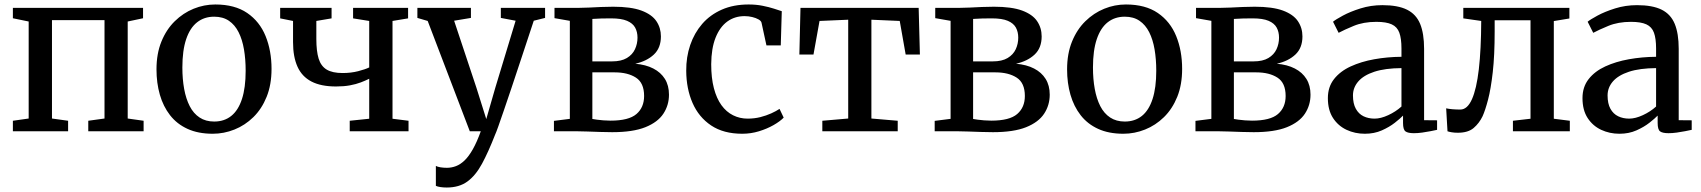

<svg xmlns="http://www.w3.org/2000/svg" viewBox="-20 -586 7592 857"><path d="M37.5 0V-47L108 -57V-490L37.5 -504.5V-551H618.5V-504.5L550 -490V-57L621 -47V0H374V-47L446.5 -57V-496H212V-57L284 -47V0Z M678.5 -276.5Q678.5 -346.5 700.5 -400.5Q722.5 -454.5 760 -491.2Q797.5 -528 844.2 -547Q891 -566 941 -566Q1028 -566 1083.5 -528Q1139 -490 1165.5 -424.8Q1192 -359.5 1192 -278.5Q1192 -208 1170.2 -154Q1148.5 -100 1111 -63.2Q1073.5 -26.5 1026.5 -7.8Q979.5 11 929.5 11Q864.5 11 817 -10.8Q769.5 -32.5 739 -71.8Q708.5 -111 693.5 -163.2Q678.5 -215.5 678.5 -276.5ZM936 -43.5Q981 -43.5 1012.2 -68.5Q1043.5 -93.5 1060 -144Q1076.5 -194.5 1076.5 -270Q1076.5 -321.5 1069 -365.5Q1061.5 -409.5 1045 -442.2Q1028.5 -475 1001.8 -493.2Q975 -511.5 936 -511.5Q891.5 -511.5 859.8 -486.5Q828 -461.5 811 -411.2Q794 -361 794 -284.5Q794 -233 802 -189Q810 -145 826.8 -112.2Q843.5 -79.5 870.8 -61.5Q898 -43.5 936 -43.5Z M1541 0V-47L1628 -56V-234.5Q1612 -226.5 1590.5 -218.2Q1569 -210 1541.8 -205Q1514.5 -200 1480 -200Q1412.5 -200 1370 -222.2Q1327.5 -244.5 1307.8 -288.5Q1288 -332.5 1288 -398V-492.5L1230.5 -504V-551H1460V-504L1392 -492.5V-412Q1392 -358 1402.2 -324.5Q1412.5 -291 1438 -275.5Q1463.5 -260 1509.5 -260Q1546.5 -260 1578.5 -268.2Q1610.5 -276.5 1628 -285V-492.5L1556 -504V-551H1801.5V-504L1732 -492.5V-56L1803.5 -47V0Z M1974 251Q1959 251 1945.8 249Q1932.5 247 1925.5 243.5V154.5Q1932 158.5 1946 160.8Q1960 163 1974.5 163Q1995.5 163 2015.2 155.5Q2035 148 2053.8 130Q2072.5 112 2090.5 80.2Q2108.5 48.5 2126 0H2077L1889 -492.5L1843 -506V-551H2082V-506L2007 -493.5L2106.5 -194.5L2150.5 -54.5L2191 -195L2281.5 -493.5L2215.5 -506V-551H2413V-506L2362.5 -493.5Q2332.5 -402.5 2307.5 -327.2Q2282.5 -252 2262.8 -192.8Q2243 -133.5 2228.2 -90.8Q2213.5 -48 2204 -21.2Q2194.5 5.5 2190 15Q2160 92 2131.5 144.8Q2103 197.5 2066.2 224.2Q2029.5 251 1974 251Z M2712.5 4Q2689 4 2659.2 3Q2629.5 2 2602 1Q2574.5 0 2558 0H2452.5V-46.5L2523.5 -55.5V-493L2455 -505V-551H2566Q2583 -551 2608.8 -552.2Q2634.5 -553.5 2663.2 -554.8Q2692 -556 2717 -556Q2796.5 -556 2843 -538.8Q2889.5 -521.5 2909.8 -491.5Q2930 -461.5 2930 -423.5Q2930 -372 2898.5 -342.5Q2867 -313 2815.5 -301.5Q2862.5 -297.5 2896 -280.2Q2929.5 -263 2947.8 -233.8Q2966 -204.5 2966 -163.5Q2966 -116.5 2941 -78.5Q2916 -40.5 2860.5 -18.2Q2805 4 2712.5 4ZM2705 -47.5Q2786.5 -47.5 2820.8 -77Q2855 -106.5 2855 -157.5Q2855 -216 2818.5 -239.5Q2782 -263 2724 -263H2624V-55Q2631.5 -53.5 2644.5 -51.8Q2657.5 -50 2673.2 -48.8Q2689 -47.5 2705 -47.5ZM2624 -312H2711.5Q2753 -312 2778 -327Q2803 -342 2814.2 -366.2Q2825.5 -390.5 2825.5 -418Q2825.5 -443.5 2815 -462.8Q2804.5 -482 2779 -493Q2753.5 -504 2707.5 -504Q2686 -504 2664.5 -503.5Q2643 -503 2624 -501.5Z M3293 11Q3209.5 11 3154.2 -26Q3099 -63 3071.2 -126.5Q3043.5 -190 3043 -270Q3042.5 -331.5 3060.8 -385Q3079 -438.5 3114.2 -479.2Q3149.5 -520 3201.8 -543Q3254 -566 3321.5 -566Q3355.5 -566 3384 -560.2Q3412.5 -554.5 3434.2 -547.5Q3456 -540.5 3469.5 -536L3465 -383.5H3401L3379 -485Q3377 -493 3365.5 -499.5Q3354 -506 3337.5 -510Q3321 -514 3303.5 -514Q3259.5 -514 3226.2 -489.8Q3193 -465.5 3174 -417.8Q3155 -370 3154.5 -299.5Q3154.5 -238 3166.5 -192.2Q3178.5 -146.5 3200.2 -116.5Q3222 -86.5 3252 -71.5Q3282 -56.5 3317 -56.5Q3347 -56.5 3373.8 -63.2Q3400.5 -70 3422.5 -80Q3444.5 -90 3459.5 -100L3478 -61Q3461.5 -44 3432.5 -27.5Q3403.5 -11 3367.5 0Q3331.5 11 3293 11Z M3650.5 0V-47L3766 -57V-498L3638 -492.5L3611 -342.5H3548L3553 -551H4080.5L4086 -342.5H4022.5L3996 -492.5L3869.5 -498V-57L3987 -47V0Z M4412 4Q4388.5 4 4358.8 3Q4329 2 4301.5 1Q4274 0 4257.5 0H4152V-46.5L4223 -55.5V-493L4154.5 -505V-551H4265.5Q4282.5 -551 4308.2 -552.2Q4334 -553.5 4362.8 -554.8Q4391.5 -556 4416.5 -556Q4496 -556 4542.5 -538.8Q4589 -521.5 4609.2 -491.5Q4629.5 -461.5 4629.5 -423.5Q4629.5 -372 4598 -342.5Q4566.5 -313 4515 -301.5Q4562 -297.5 4595.5 -280.2Q4629 -263 4647.2 -233.8Q4665.5 -204.5 4665.5 -163.5Q4665.5 -116.5 4640.5 -78.5Q4615.5 -40.5 4560 -18.2Q4504.5 4 4412 4ZM4404.5 -47.5Q4486 -47.5 4520.2 -77Q4554.5 -106.5 4554.5 -157.5Q4554.5 -216 4518 -239.5Q4481.5 -263 4423.5 -263H4323.5V-55Q4331 -53.5 4344 -51.8Q4357 -50 4372.8 -48.8Q4388.5 -47.5 4404.5 -47.5ZM4323.5 -312H4411Q4452.5 -312 4477.5 -327Q4502.5 -342 4513.8 -366.2Q4525 -390.5 4525 -418Q4525 -443.5 4514.5 -462.8Q4504 -482 4478.5 -493Q4453 -504 4407 -504Q4385.5 -504 4364 -503.5Q4342.5 -503 4323.5 -501.5Z M4743 -276.5Q4743 -346.5 4765 -400.5Q4787 -454.5 4824.5 -491.2Q4862 -528 4908.8 -547Q4955.5 -566 5005.5 -566Q5092.5 -566 5148 -528Q5203.5 -490 5230 -424.8Q5256.5 -359.5 5256.5 -278.5Q5256.5 -208 5234.8 -154Q5213 -100 5175.5 -63.2Q5138 -26.5 5091 -7.8Q5044 11 4994 11Q4929 11 4881.5 -10.8Q4834 -32.5 4803.5 -71.8Q4773 -111 4758 -163.2Q4743 -215.5 4743 -276.5ZM5000.5 -43.5Q5045.5 -43.5 5076.8 -68.5Q5108 -93.5 5124.5 -144Q5141 -194.5 5141 -270Q5141 -321.5 5133.5 -365.5Q5126 -409.5 5109.5 -442.2Q5093 -475 5066.2 -493.2Q5039.5 -511.5 5000.5 -511.5Q4956 -511.5 4924.2 -486.5Q4892.5 -461.5 4875.5 -411.2Q4858.5 -361 4858.5 -284.5Q4858.5 -233 4866.5 -189Q4874.5 -145 4891.2 -112.2Q4908 -79.5 4935.2 -61.5Q4962.5 -43.5 5000.5 -43.5Z M5576 4Q5552.5 4 5522.8 3Q5493 2 5465.5 1Q5438 0 5421.5 0H5316V-46.5L5387 -55.5V-493L5318.5 -505V-551H5429.5Q5446.5 -551 5472.2 -552.2Q5498 -553.5 5526.8 -554.8Q5555.5 -556 5580.5 -556Q5660 -556 5706.5 -538.8Q5753 -521.5 5773.2 -491.5Q5793.5 -461.5 5793.5 -423.5Q5793.5 -372 5762 -342.5Q5730.5 -313 5679 -301.5Q5726 -297.5 5759.5 -280.2Q5793 -263 5811.2 -233.8Q5829.5 -204.5 5829.5 -163.5Q5829.5 -116.5 5804.5 -78.5Q5779.5 -40.5 5724 -18.2Q5668.5 4 5576 4ZM5568.5 -47.5Q5650 -47.5 5684.2 -77Q5718.5 -106.5 5718.5 -157.5Q5718.5 -216 5682 -239.5Q5645.5 -263 5587.5 -263H5487.5V-55Q5495 -53.5 5508 -51.8Q5521 -50 5536.8 -48.8Q5552.5 -47.5 5568.5 -47.5ZM5487.5 -312H5575Q5616.5 -312 5641.5 -327Q5666.5 -342 5677.8 -366.2Q5689 -390.5 5689 -418Q5689 -443.5 5678.5 -462.8Q5668 -482 5642.5 -493Q5617 -504 5571 -504Q5549.5 -504 5528 -503.5Q5506.5 -503 5487.5 -501.5Z M6072 11Q6028 11 5990.5 -6.5Q5953 -24 5930 -59.2Q5907 -94.5 5907 -148Q5907 -198 5934.5 -233Q5962 -268 6008.8 -289.5Q6055.5 -311 6114 -321.5Q6172.5 -332 6235.5 -332.5V-369.5Q6235.5 -414 6226 -440Q6216.5 -466 6192.2 -477.2Q6168 -488.5 6123.5 -488.5Q6066 -488.5 6022.5 -470.5Q5979 -452.5 5955 -439.5L5930 -489Q5941 -498.5 5973.8 -516.2Q6006.5 -534 6052.8 -548.5Q6099 -563 6150.5 -563Q6219.5 -563 6260.2 -542.8Q6301 -522.5 6318.8 -479.5Q6336.5 -436.5 6336.5 -368V-49.5L6394.5 -49V-6.5Q6383.5 -4 6365.5 -0.5Q6347.5 3 6327.8 5.8Q6308 8.5 6291 8.5Q6264.5 8.5 6253.5 0.5Q6242.5 -7.5 6242.5 -37V-70Q6230 -57 6205.8 -38Q6181.5 -19 6147.8 -4Q6114 11 6072 11ZM6115.5 -56.5Q6143 -56.5 6176.5 -72Q6210 -87.5 6235.5 -110.5V-282Q6162.5 -281.5 6114.5 -265.8Q6066.5 -250 6042.8 -222.5Q6019 -195 6019 -160Q6019 -123.5 6031.8 -100.5Q6044.5 -77.5 6066.2 -67Q6088 -56.5 6115.5 -56.5Z M6487 6.5Q6472 6.5 6460 4.5Q6448 2.5 6441 0L6435 -102.5Q6445.5 -100 6462.2 -98.5Q6479 -97 6498 -97Q6529.5 -97 6550 -142.8Q6570.5 -188.5 6580.8 -276.8Q6591 -365 6591.5 -492.5L6511.5 -504V-551H6985V-503.5L6915.5 -492V-56L6987 -47V0H6733V-47L6811.5 -56V-495.5H6651.5V-446Q6651.5 -338.5 6643 -263.8Q6634.5 -189 6622 -141.2Q6609.5 -93.5 6597.5 -67Q6582.5 -36 6557.8 -14.8Q6533 6.5 6487 6.5Z M7208.5 11Q7164.5 11 7127 -6.5Q7089.5 -24 7066.5 -59.2Q7043.5 -94.5 7043.5 -148Q7043.5 -198 7071 -233Q7098.5 -268 7145.2 -289.5Q7192 -311 7250.5 -321.5Q7309 -332 7372 -332.5V-369.5Q7372 -414 7362.5 -440Q7353 -466 7328.8 -477.2Q7304.5 -488.5 7260 -488.5Q7202.5 -488.5 7159 -470.5Q7115.5 -452.5 7091.5 -439.5L7066.5 -489Q7077.5 -498.5 7110.2 -516.2Q7143 -534 7189.2 -548.5Q7235.5 -563 7287 -563Q7356 -563 7396.8 -542.8Q7437.5 -522.5 7455.2 -479.5Q7473 -436.5 7473 -368V-49.5L7531 -49V-6.5Q7520 -4 7502 -0.5Q7484 3 7464.2 5.8Q7444.5 8.5 7427.5 8.5Q7401 8.5 7390 0.5Q7379 -7.5 7379 -37V-70Q7366.5 -57 7342.2 -38Q7318 -19 7284.2 -4Q7250.5 11 7208.5 11ZM7252 -56.5Q7279.5 -56.5 7313 -72Q7346.5 -87.5 7372 -110.5V-282Q7299 -281.5 7251 -265.8Q7203 -250 7179.2 -222.5Q7155.5 -195 7155.5 -160Q7155.5 -123.5 7168.2 -100.5Q7181 -77.5 7202.8 -67Q7224.5 -56.5 7252 -56.5Z"/></svg>

Font: Merriweather 28pt
Style: Regular
Weight: 400
Version: Version 2.100